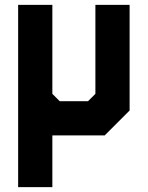

<svg xmlns="http://www.w3.org/2000/svg" viewBox="-20 -560 611 794"><path d="M55 214V-540H196.5V-172L227 -141.5H344L374.5 -172V-540H516V-103L413 0H196.5V214ZM125.5 153V-143.5L198 -71.5H376.5L445.5 -143.5V-477V-143.5L376.5 -71.5H198L125.5 -143.5V-477Z"/></svg>

Font: Tourney Black
Style: Regular
Weight: 900
Version: Version 1.015